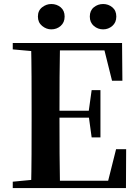

<svg xmlns="http://www.w3.org/2000/svg" viewBox="-20 -960 706 980"><path d="M241.7 -810.1Q216.4 -810.1 195 -827.7Q173.5 -845.3 173.5 -875.5Q173.5 -906 195 -922.8Q216.4 -939.5 241.7 -939.5Q269.5 -939.5 289.7 -922.8Q309.9 -906 309.9 -875.5Q309.9 -845.3 289.7 -827.7Q269.5 -810.1 241.7 -810.1ZM506.5 -810.1Q479.5 -810.1 458.9 -827.7Q438.4 -845.3 438.4 -875.5Q438.4 -906 458.9 -922.8Q479.5 -939.5 506.5 -939.5Q533 -939.5 553.4 -922.8Q573.7 -906 573.7 -875.5Q573.7 -845.3 553.4 -827.7Q533 -810.1 506.5 -810.1ZM45.1 0V-32.6L198.2 -47.3H212.6V0ZM138.6 0Q140.6 -85.2 141 -171.8Q141.4 -258.5 141.4 -346.1V-393.6Q141.4 -481.3 141 -567.7Q140.6 -654.1 138.6 -740.5H286.3Q284.6 -655.6 284.1 -567.7Q283.6 -479.8 283.6 -387.2V-359.2Q283.6 -263 284.1 -174.8Q284.6 -86.6 286.3 0ZM212.6 0V-37.4H595.3L523.6 -3.7L572.5 -198.6H623.9L622.9 0ZM212.6 -359.5V-394.7H458.6V-359.5ZM447.8 -258.7 432.6 -369.7V-390.7L447.8 -500.1H492.7V-258.7ZM45.1 -707.9V-740.5H212.6V-694.2H198.2ZM551.8 -548 504.4 -738.1 574.9 -702.9H212.6V-740.5H603L604.7 -548Z"/></svg>

Font: Noto Serif KR
Style: Regular
Weight: 200
Designer: Ryoko NISHIZUKA 西塚涼子 (kana & ideographs); Frank Grießhammer (Latin, Greek & Cyrillic); Wenlong ZHANG 张文龙 (bopomofo); San
Foundry: Adobe
Version: Version 2.001;hotconv 1.1.0;makeotfexe 2.6.0